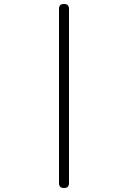

<svg xmlns="http://www.w3.org/2000/svg" viewBox="-20 -820 640 960"><path d="M275 95V-775Q275 -788 281 -794Q287 -800 300 -800Q313 -800 319 -794Q325 -788 325 -775V95Q325 108 319 114Q313 120 300 120Q287 120 281 114Q275 108 275 95Z"/></svg>

Font: Maple Mono NL Thin
Style: Regular
Weight: 250
Monospace: yes
Designer: subframe7536
Version: Version 7.000